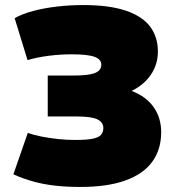

<svg xmlns="http://www.w3.org/2000/svg" viewBox="-20 -730 712 760"><path d="M33 -40 90 -204Q115 -195 146.5 -189Q178 -183 211.5 -179.5Q245 -176 278 -176Q321 -176 345 -180.5Q369 -185 379 -195.5Q389 -206 389 -223Q389 -246 365.5 -257.5Q342 -269 283 -269H169V-431H269Q311 -431 335.5 -435.5Q360 -440 370.5 -449.5Q381 -459 381 -474Q381 -495 354.5 -505Q328 -515 263 -515Q218 -515 171.5 -509Q125 -503 89 -492L38 -658Q68 -675 111 -686.5Q154 -698 205 -704Q256 -710 310 -710Q412 -710 477.5 -688Q543 -666 574 -625Q605 -584 605 -526Q605 -476 578 -435.5Q551 -395 501 -370Q559 -348 588.5 -305.5Q618 -263 618 -207Q618 -138 582.5 -89.5Q547 -41 476 -15.5Q405 10 299 10Q245 10 199.5 5Q154 0 113.5 -11Q73 -22 33 -40Z"/></svg>

Font: Georama Black
Style: Regular
Weight: 900
Designer: Jean-Baptiste Levee
Foundry: Production Type
Version: Version 1.001